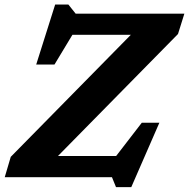

<svg xmlns="http://www.w3.org/2000/svg" viewBox="-28 -766 816 830"><path d="M769 -707 741.5 -619 222.5 -91.5H474L585 -235.5H661L539.5 43H473.5L456 0H-7.5L18.5 -88L537.5 -615.5H285L207.5 -487H128.5L210.5 -746.5H267.5L299 -707Z"/></svg>

Font: Newsreader 6pt SemiBold
Style: Italic
Weight: 600
Italic angle: -17°
Designer: Hugues Gentile
Foundry: Production Type
Version: Version 1.003; ttfautohint (v1.8.3)